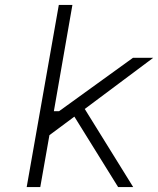

<svg xmlns="http://www.w3.org/2000/svg" viewBox="-20 -757 640 777"><path d="M88 0 218 -737H273L198 -307H219L518 -523H600L323 -316L519 0H458L281 -285L180 -210L143 0Z"/></svg>

Font: Tomorrow Light
Style: Italic
Weight: 300
Italic angle: -10°
Designer: Tony de Marco, Monica Rizzolli
Foundry: Just in Type
Version: Version 2.002